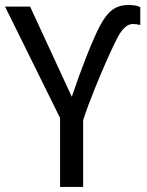

<svg xmlns="http://www.w3.org/2000/svg" viewBox="-20 -740 580 760"><path d="M264.2 -356.9Q276.4 -393.6 291.3 -434.6Q306.2 -475.6 321.5 -514.6Q336.9 -553.7 351.6 -587.2Q366.2 -620.6 377.9 -642.1Q388.7 -661.6 400.1 -676.5Q411.6 -691.4 424.6 -700.9Q437.5 -710.4 453.1 -715.3Q468.8 -720.2 488.8 -720.2Q505.9 -720.2 516.4 -718Q526.9 -715.8 535.2 -711.9V-641.1Q528.8 -642.6 521 -643.8Q513.2 -645 506.8 -645Q501.5 -645 494.6 -643.3Q487.8 -641.6 480 -636Q472.2 -630.4 463.6 -620.1Q455.1 -609.9 445.8 -592.8Q439.5 -581.1 429.7 -560.3Q419.9 -539.6 407.7 -512.7Q395.5 -485.8 382.3 -454.6Q369.1 -423.3 356 -390.9Q342.8 -358.4 330.6 -325.9Q318.4 -293.5 309.1 -264.2V0H217.8V-272.9L0 -713.9H99.1Z"/></svg>

Font: Genotype
Style: Regular
Weight: 400
Foundry: Ascender Corporation
Version: Version 1.00